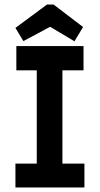

<svg xmlns="http://www.w3.org/2000/svg" viewBox="-20 -826 440 846"><path d="M48 0V-105H142V-516H52V-623H348V-516H255V-105H352V0ZM83 -645 48 -703 187 -806H216L346 -707L308 -644L201 -708Z"/></svg>

Font: Inconsolata Condensed Black
Style: Regular
Weight: 900
Width: 3
Monospace: yes
Designer: Raph Levien, Cyreal, Brenton Simpson
Foundry: Raph Levien, Cyreal, Google
Version: Version 3.001; ttfautohint (v1.8.2.53-6de2)